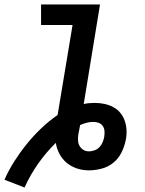

<svg xmlns="http://www.w3.org/2000/svg" viewBox="-29 -755 649 860"><path d="M81 85 -9 50Q10 7 35.5 -33Q61 -73 91 -110Q121 -147 155.5 -180Q190 -213 229 -240L296 -643H155V-735H419L346 -289Q358 -292 371 -293Q384 -294 396 -294Q418 -294 439 -289.5Q460 -285 478 -275.5Q496 -266 509 -250.5Q522 -235 529 -216Q536 -197 537.5 -175Q539 -153 535 -132Q535 -131 535 -130Q535 -129 534 -127Q529 -100 515.5 -72.5Q502 -45 478.5 -26Q455 -7 426 0.5Q397 8 369 8Q341 8 315.5 -0.5Q290 -9 270 -25.5Q250 -42 237.5 -65.5Q225 -89 221 -115Q177 -72 141.5 -21.5Q106 29 81 85ZM369 -77Q381 -77 394 -81.5Q407 -86 416.5 -96Q426 -106 431 -118.5Q436 -131 438 -143Q440 -156 439 -168.5Q438 -181 431 -191Q424 -201 412.5 -205Q401 -209 388 -209Q373 -209 358.5 -205Q344 -201 330 -195Q328 -185 326 -174.5Q324 -164 322 -154Q320 -140 320.5 -126.5Q321 -113 327 -102Q333 -91 344 -84Q355 -77 369 -77Z"/></svg>

Font: Iosevka Curly SmBdEx
Style: Italic
Weight: 600
Width: 7
Italic angle: -9°
Monospace: yes
Designer: Belleve Invis
Foundry: Belleve Invis
Version: Version 11.1.0; ttfautohint (v1.8.3)